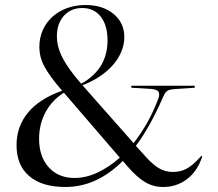

<svg xmlns="http://www.w3.org/2000/svg" viewBox="-20 -726 868 766"><path d="M627 -331Q578 -219 522 -144L544 -120Q564 -97 580 -81.5Q596 -66 610.5 -57Q625 -48 639 -44Q653 -40 670 -40Q699 -40 722.5 -52Q746 -64 773 -93L783 -104L787 -102L783 -91Q764 -39 723.5 -9.5Q683 20 631 20Q592 20 559.5 1Q527 -18 488 -63L470 -84Q366 20 241 20Q147 20 96.5 -23.5Q46 -67 46 -147Q46 -221 91.5 -276.5Q137 -332 228 -364Q202 -394 184.5 -418Q167 -442 156.5 -462Q146 -482 141.5 -500.5Q137 -519 137 -538Q137 -575 150.5 -605.5Q164 -636 188.5 -658.5Q213 -681 247 -693.5Q281 -706 321 -706Q390 -706 433 -670.5Q476 -635 476 -578Q476 -548 464 -519.5Q452 -491 430 -466Q408 -441 377 -420.5Q346 -400 309 -386L513 -155Q542 -192 567 -236Q592 -280 611 -331Q613 -337 614 -340Q615 -343 615 -348Q615 -359 608.5 -364Q602 -369 585 -371L504 -376V-384H757V-376L681 -371Q668 -370 660 -368.5Q652 -367 646 -362.5Q640 -358 636 -350.5Q632 -343 627 -331ZM136 -172Q136 -101 174.5 -58.5Q213 -16 277 -16Q323 -16 369 -37.5Q415 -59 458 -97L235 -356Q188 -327 162 -279Q136 -231 136 -172ZM409 -565Q409 -625 382 -659.5Q355 -694 308 -694Q263 -694 235 -663Q207 -632 207 -581Q207 -539 230 -494.5Q253 -450 304 -392Q409 -450 409 -565Z"/></svg>

Font: Libre Caslon Display
Style: Regular
Weight: 400
Designer: Pablo Impallari, Rodrigo Fuenzalida
Foundry: Pablo Impallari, Rodrigo Fuenzalida
Version: Version 1.002; ttfautohint (v1.5)